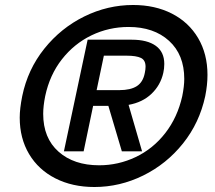

<svg xmlns="http://www.w3.org/2000/svg" viewBox="-20 -734 863 769"><path d="M59 -263Q59 -299 69 -349Q91 -456 157.5 -539Q224 -622 317.5 -668Q411 -714 513 -714Q601 -714 668.5 -679.5Q736 -645 773.5 -581.5Q811 -518 811 -434Q811 -394 802 -349Q779 -242 713 -159.5Q647 -77 553.5 -31Q460 15 358 15Q270 15 202 -19.5Q134 -54 96.5 -117Q59 -180 59 -263ZM710 -349Q718 -389 718 -418Q718 -515 657 -570.5Q596 -626 495 -626Q416 -626 346.5 -592.5Q277 -559 228 -496.5Q179 -434 161 -349Q153 -309 153 -278Q153 -181 214.5 -126.5Q276 -72 377 -72Q454 -72 523.5 -105Q593 -138 642 -201Q691 -264 710 -349ZM331 -575H508Q570 -575 604 -550.5Q638 -526 638 -478Q638 -459 634 -442Q623 -393 587 -358.5Q551 -324 495 -314L549 -128H468L414 -310H353L315 -128H236ZM458 -373Q503 -373 528 -389Q553 -405 560 -442Q563 -456 563 -467Q563 -493 544.5 -502Q526 -511 487 -511H396L367 -373Z"/></svg>

Font: Prompt
Style: Italic
Weight: 400
Italic angle: -12°
Designer: Katatrad Team
Foundry: CadsonDemak
Version: Version 1.001